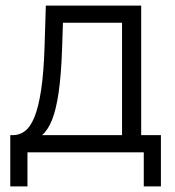

<svg xmlns="http://www.w3.org/2000/svg" viewBox="-20 -541 620 682"><path d="M16.5 121.2V-60.9H26.4Q48.9 -60.9 68.1 -75Q87.4 -89.1 102 -124.2Q116.5 -159.3 125.9 -220.4Q135.3 -281.5 138.3 -376L142.8 -521.1H481.5V-60.9H551.6V121.2H490.7V0H77.5V121.2ZM129.3 -60.9H413.5V-460.2H203.6L200.6 -370.4Q197.6 -276.8 188.5 -214.2Q179.5 -151.5 164.8 -115Q150.1 -78.5 129.3 -60.9Z"/></svg>

Font: Raleway Thin
Style: Regular
Weight: 100
Designer: Matt McInerney, Pablo Impallari, Rodrigo Fuenzalida
Foundry: Matt McInerney, Pablo Impallari, Rodrigo Fuenzalida
Version: Version 4.026